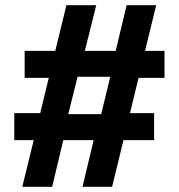

<svg xmlns="http://www.w3.org/2000/svg" viewBox="-20 -720 688 740"><path d="M370 -280 405 -424H279L243 -280ZM236 -700H351L307 -524H426L468 -700H582L539 -524H614V-420H514L481 -284H574V-180H456L412 0H298L341 -180H224L181 0H66L110 -180H35V-284H135L168 -420H75V-524H193Z"/></svg>

Font: Renner*
Style: Semi
Weight: 600
Version: Version 003.000 ; ttfautohint (v0.97) -l 8 -r 50 -G 200 -x 1